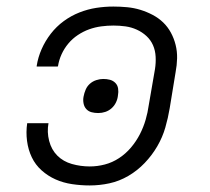

<svg xmlns="http://www.w3.org/2000/svg" viewBox="-20 -558 640 586"><path d="M254 8Q227 8 200 4Q173 0 149.5 -10.5Q126 -21 107 -38Q88 -55 77 -78Q66 -101 62.5 -128Q59 -155 63 -182H128Q123 -155 130 -128Q137 -101 155 -83Q173 -65 199.5 -57.5Q226 -50 254 -50Q277 -50 300 -56Q323 -62 343.5 -75.5Q364 -89 380 -108Q396 -127 407 -148.5Q418 -170 424.5 -192.5Q431 -215 434 -237L453 -347Q456 -366 455 -385Q454 -404 447 -420Q440 -436 427 -448Q414 -460 397.5 -467.5Q381 -475 363 -477.5Q345 -480 326 -480Q308 -480 289 -477.5Q270 -475 252 -468.5Q234 -462 217.5 -451Q201 -440 188.5 -425Q176 -410 168 -392.5Q160 -375 157 -356Q157 -356 156.5 -355.5Q156 -355 156 -355H92Q92 -356 92 -356.5Q92 -357 92 -357Q96 -383 107 -408Q118 -433 135 -455Q152 -477 174.5 -493.5Q197 -510 222.5 -520Q248 -530 274 -534Q300 -538 326 -538Q347 -538 368 -536Q389 -534 408.5 -528Q428 -522 446 -512.5Q464 -503 478 -489.5Q492 -476 501.5 -458.5Q511 -441 516 -421Q521 -401 520.5 -380Q520 -359 516 -338L498 -228Q493 -198 484.5 -168.5Q476 -139 460 -111.5Q444 -84 421.5 -60.5Q399 -37 371.5 -21Q344 -5 314 1.5Q284 8 254 8ZM280 -213Q269 -213 259.5 -215.5Q250 -218 243.5 -225Q237 -232 235 -242.5Q233 -253 235 -263Q237 -274 241.5 -284.5Q246 -295 254.5 -302.5Q263 -310 274 -313.5Q285 -317 295 -317Q306 -317 315.5 -314.5Q325 -312 332 -305Q339 -298 340.5 -287.5Q342 -277 340 -267Q339 -256 334 -245.5Q329 -235 320.5 -227.5Q312 -220 301.5 -216.5Q291 -213 280 -213Z"/></svg>

Font: Iosevka Curly LtExObl
Style: Regular
Weight: 300
Width: 7
Italic angle: -9°
Monospace: yes
Designer: Belleve Invis
Foundry: Belleve Invis
Version: Version 11.1.0; ttfautohint (v1.8.3)